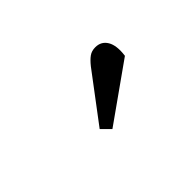

<svg xmlns="http://www.w3.org/2000/svg" viewBox="-26 -958 554 554"><g transform="rotate(-45 251.0 -681.0)"><path d="M301 -752Q313 -767 323.5 -774.5Q334 -782 349 -782Q373 -782 385 -762Q397 -742 392 -704L217 -580L191 -606Z"/></g></svg>

Font: Literata 12pt Medium
Style: Italic
Weight: 500
Italic angle: -2°
Designer: Latin by Veronika Burian and Jose Scaglione. Greek by Irene Vlachou. Cyrillic by Vera Evstafieva
Foundry: TypeTogether
Version: Version 3.002